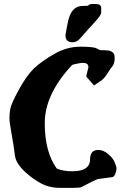

<svg xmlns="http://www.w3.org/2000/svg" viewBox="-20 -909 626 955"><path d="M453.6 -889.2Q483.4 -889.2 483.4 -869.6V-846.7Q483.4 -833.5 452.1 -800Q420.9 -766.6 375.5 -714.4Q360.8 -698.7 340.3 -698.7Q305.7 -698.7 305.7 -733.4Q305.7 -733.9 305.7 -734.4V-734.9Q311.5 -770.5 319.3 -806.6Q336.4 -879.4 390.6 -879.4Q390.6 -879.4 391.1 -879.4Q409.7 -879.4 418 -880.4Q423.3 -889.2 439 -889.2ZM337.9 -585Q202.6 -439.9 202.6 -296.9Q202.6 -153.3 262.2 -70.8Q292.5 -57.1 338.6 -57.1Q384.8 -57.1 406.2 -72.3Q427.7 -87.4 427.7 -112.5Q427.7 -137.7 437.3 -150.4Q446.8 -163.1 470 -163.1Q493.2 -163.1 517.1 -143.6Q541 -124 550.3 -102.1Q559.6 -80.1 559.6 -70.8Q559.6 -61.5 554 -45.4Q548.3 -29.3 537.6 -27.8Q502.4 -23.4 467.8 -18.6Q452.1 -14.2 384.8 21.5Q377.4 25.4 342.8 25.4Q308.1 25.4 277.8 25.4Q247.6 25.4 217.5 17.1Q187.5 8.8 143.1 -22.5Q60.5 -83 54.2 -135.3Q47.9 -187.5 37.4 -244.1Q26.9 -300.8 26.9 -321.3Q26.9 -341.8 31 -366.9Q35.2 -392.1 72.8 -461.2Q110.4 -530.3 148.4 -568.4Q189.5 -606.4 251.5 -641.6Q313.5 -676.8 379.9 -676.8Q446.3 -676.8 460.9 -668Q475.6 -659.2 482.9 -659.2H497.6L520.5 -657.7L525.9 -656.2Q531.2 -655.3 541.5 -647.9Q550.3 -641.6 550.3 -620.6Q550.3 -617.7 550.3 -614.3V-613.8Q548.3 -589.4 538.8 -578.9Q529.3 -568.4 512.7 -541Q495.1 -513.7 475.6 -502.9L447.8 -483.9L412.6 -523.9L411.1 -525.4Q409.7 -526.9 409.7 -531.2Q409.7 -532.2 409.7 -533.7L419.9 -574.7Q419.9 -596.2 392.6 -596.2Q383.3 -596.2 371.1 -593.8Q343.3 -588.9 337.9 -585Z"/></svg>

Font: Drukaatie burti
Style: Bold
Weight: 700
Version: Version 0.14